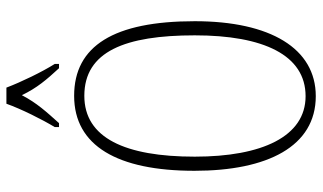

<svg xmlns="http://www.w3.org/2000/svg" viewBox="-218 -752 981 584"><g transform="rotate(-90 272.0 -460.5)"><path d="M177 -784V-771H189C223 -809 250 -838 274 -884C296 -838 321 -809 356 -771H369V-784C345 -822 314 -886 297 -931H248C232 -886 200 -822 177 -784ZM271 10C416 10 499 -128 499 -358C499 -604 424 -725 272 -725C120 -725 44 -593 44 -359C44 -137 118 10 271 10ZM271 -21C148 -21 87 -154 87 -358C87 -570 144 -694 272 -694C407 -694 456 -570 456 -358C456 -149 396 -21 271 -21Z"/></g></svg>

Font: Noto Serif Georgian ExtraCondensed ExtraLight
Style: Regular
Weight: 200
Width: 2
Designer: Monotype Design Team, Akaki Razmadze
Foundry: Google LLC
Version: Version 2.003